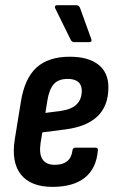

<svg xmlns="http://www.w3.org/2000/svg" viewBox="-20 -721 453 749"><path d="M184.9 8Q100.4 8 61.9 -39.8Q23.5 -87.5 37.7 -177.9L61.3 -323.2Q75.7 -414.6 122.1 -457.2Q168.6 -499.7 252.1 -499.7Q324.2 -499.7 363.6 -469Q402.9 -438.2 402.9 -380.2Q402.9 -308.9 361.3 -268.2Q319.7 -227.5 237.8 -216.5L145.1 -204.5L138.3 -163.2Q131.9 -120.1 146.1 -99Q160.2 -78 194.3 -78Q224.3 -78 241.9 -92.1Q259.4 -106.2 262.6 -133.9Q264 -144.9 274 -144.9H352.1Q363.7 -144.9 361.7 -133.9Q356.1 -63.8 311 -27.9Q266 8 184.9 8ZM157.1 -280.5 219.7 -288.7Q260.2 -294.8 279.6 -314.6Q299 -334.4 299 -366.5Q299 -390.1 284.9 -401.6Q270.8 -413.2 243.9 -413.2Q208.8 -413.2 190.5 -393.4Q172.1 -373.7 164.7 -328.4ZM269.3 -556.6Q259.7 -556.6 254.7 -568L195 -689.4Q193.2 -693.1 195.1 -696.9Q197 -700.7 201.8 -700.7H277.8Q288.1 -700.7 292.5 -689.4L336.3 -568Q340.1 -556.6 327.1 -556.6Z"/></svg>

Font: Sofia Sans Condensed
Style: Italic
Weight: 400
Italic angle: -9°
Designer: Botio Nikoltchev, Ani Petrova
Foundry: lettersoup
Version: Version 4.101